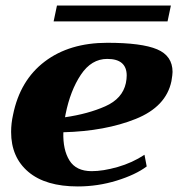

<svg xmlns="http://www.w3.org/2000/svg" viewBox="-20 -661 641 691"><path d="M583 -584H173L185 -641H595ZM601 -402Q601 -393 597 -369Q578 -277 468.5 -233Q359 -189 208 -185Q206 -122 230 -83.5Q254 -45 310 -45Q351 -45 403.5 -60Q456 -75 500 -104L508 -62Q468 -32 400 -11Q332 10 260 10Q144 10 82 -42.5Q20 -95 20 -186Q20 -217 27 -248Q52 -372 141 -439.5Q230 -507 366 -507Q490 -507 545.5 -483.5Q601 -460 601 -402ZM436 -389Q436 -449 366 -449Q309 -449 271 -392Q233 -335 216 -250L214 -239Q297 -251 359 -278.5Q421 -306 433 -362Q436 -377 436 -389Z"/></svg>

Font: Trirong Black
Style: Italic
Weight: 900
Italic angle: -12°
Designer: Katatrad Team
Foundry: CadsonDemak
Version: Version 1.001